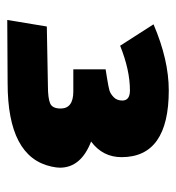

<svg xmlns="http://www.w3.org/2000/svg" viewBox="2 -813 485 529"><g transform="rotate(90 244.5 -548.5)"><path d="M35 -326 53 -435Q215 -438 216 -438Q250 -438 264.5 -444Q279 -450 279 -473Q279 -508 232 -508H171V-597Q178 -598 199 -601.5Q220 -605 229 -607.5Q238 -610 247.5 -619Q257 -628 257 -643Q257 -664 229 -664Q173 -664 106 -637L47 -729Q145 -771 229 -771Q413 -771 413 -641Q413 -589 370 -557Q442 -529 442 -471Q442 -462 439 -448Q413 -327 209 -327Q180 -327 122 -326.5Q64 -326 35 -326Z"/></g></svg>

Font: Coval
Style: Black
Weight: 1000
Foundry: Context Ltd
Version: Version 001.000